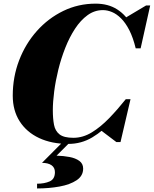

<svg xmlns="http://www.w3.org/2000/svg" viewBox="-20 -780 844 1054"><path d="M355 10Q263.5 10 194.8 -22.2Q126 -54.5 88 -114Q50 -173.5 50 -255Q50 -357.5 85 -448.8Q120 -540 182.5 -610Q245 -680 327.5 -720Q410 -760 505 -760Q574 -760 623.2 -728.5Q672.5 -697 701.8 -641.5Q731 -586 740 -514.5H725Q710.5 -574 689.8 -614.5Q669 -655 644.5 -679.2Q620 -703.5 594.5 -714Q569 -724.5 545 -724.5Q499 -724.5 460.8 -696.8Q422.5 -669 392 -622.5Q361.5 -576 338.5 -517.8Q315.5 -459.5 300.2 -397.8Q285 -336 277.5 -278.2Q270 -220.5 270 -175Q270 -129 276.5 -95Q283 -61 307 -42.2Q331 -23.5 383 -23.5Q435 -23.5 483.8 -53.2Q532.5 -83 579 -131Q625.5 -179 670.5 -235.5H685Q645 -174 595.8 -117.8Q546.5 -61.5 486.5 -25.8Q426.5 10 355 10ZM619 0 528.5 -68.5Q552.5 -85 576.5 -107.2Q600.5 -129.5 624.5 -159L670.5 -235.5H696.5L641.5 0ZM725 -514.5 714 -591Q703 -618 689.8 -638.5Q676.5 -659 659.5 -677L782 -750H804.5L752 -514.5ZM183.5 254.5V228.5Q224 228.5 252.8 215.8Q281.5 203 281.5 165Q281.5 140 262.8 127Q244 114 210.5 114L328.5 -4.5H369.5L290.5 74.5Q328.5 75.5 361.5 81.8Q394.5 88 415.5 103.2Q436.5 118.5 436.5 145.5Q436.5 185.5 400.5 209.5Q364.5 233.5 306.8 244Q249 254.5 183.5 254.5Z"/></svg>

Font: Bodoni Moda 9pt Black
Style: Italic
Weight: 900
Italic angle: -13°
Designer: Owen Earl
Foundry: indestructible type
Version: Version 2.004